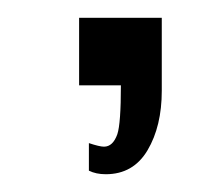

<svg xmlns="http://www.w3.org/2000/svg" viewBox="-20 -15 241 216"><path d="M69 81V5H162V87Q162 127 146 154Q130 181 99 181Q88 181 80 177V146Q92 150 97 150Q107 150 112 136Q116 124 116 81Z"/></svg>

Font: Pavanam
Style: Regular
Weight: 400
Designer: Tharique Azeez
Foundry: Tharique Azeez
Version: Version 1.86; ttfautohint (v1.3) -l 8 -r 50 -G 200 -x 14 -D 